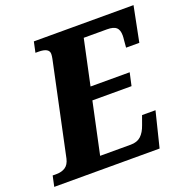

<svg xmlns="http://www.w3.org/2000/svg" viewBox="-163 -834 934 954"><g transform="rotate(-20 303.5 -357.0)"><path d="M-36 0 -24 -56H-3Q24 -56 43 -68.5Q62 -81 69 -111L173 -601Q176 -616 176 -626Q176 -658 120 -658H104L116 -714H643L606 -528H536L539 -564Q541 -581 541 -591Q541 -620 527 -633Q513 -646 478 -646H355L304 -407H511L496 -339H289L231 -67H393Q427 -67 447 -85.5Q467 -104 479 -139L496 -186H567L521 0Z"/></g></svg>

Font: Noto Serif SemiCondensed ExtraBold
Style: Italic
Weight: 800
Width: 4
Italic angle: -12°
Designer: Monotype Design Team
Foundry: Monotype Imaging Inc.
Version: Version 2.014; ttfautohint (v1.8.4.7-5d5b)